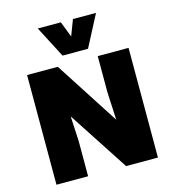

<svg xmlns="http://www.w3.org/2000/svg" viewBox="-137 -1088 1090 1202"><g transform="rotate(-15 408.0 -487.5)"><path d="M79.1 0V-710.9H278.3L545.9 -296.4L537.1 -475.1V-710.9H736.8V0H530.3L275.9 -390.1L284.2 -228V0ZM325.2 -771 219.2 -975.1H368.7L408.2 -873L447.3 -975.1H596.7L490.2 -771Z"/></g></svg>

Font: Comme Black
Style: Regular
Weight: 900
Version: Version 1.000;gftools[0.9.27]